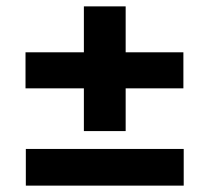

<svg xmlns="http://www.w3.org/2000/svg" viewBox="-20 -578 656 602"><path d="M243 -167V-301H60V-414H243V-558H374V-414H555V-301H374V-167ZM61 4V-111H556V4Z"/></svg>

Font: Lexend SemiBold
Style: Regular
Weight: 600
Designer: Bonnie Shaver-Troup, Thomas Jockin
Foundry: Lexend
Version: Version 1.005; ttfautohint (v1.8.3)